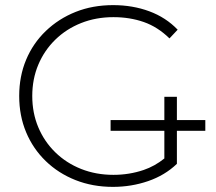

<svg xmlns="http://www.w3.org/2000/svg" viewBox="-20 -725 845 750"><path d="M412 -214V-256H622V-347H671V-256H782V-214H671V-85Q624 -40 558.5 -17.5Q493 5 421 5Q342 5 275 -21.5Q208 -48 158.5 -96Q109 -144 82 -208.5Q55 -273 55 -350Q55 -427 82 -491.5Q109 -556 159 -604Q209 -652 275.5 -678.5Q342 -705 422 -705Q498 -705 563 -681Q628 -657 674 -609L642 -575Q596 -620 541.5 -639Q487 -658 423 -658Q355 -658 297 -635Q239 -612 196 -570Q153 -528 129.5 -472Q106 -416 106 -350Q106 -284 129.5 -228Q153 -172 196 -130Q239 -88 297 -65Q355 -42 423 -42Q485 -42 541 -61Q585 -76 622 -106V-214Z"/></svg>

Font: Montserrat Z Light
Style: Regular
Weight: 300
Designer: Julieta Ulanovsky
Foundry: Julieta Ulanovsky
Version: Version 8.000